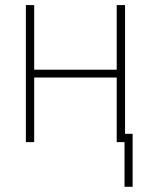

<svg xmlns="http://www.w3.org/2000/svg" viewBox="-20 -550 580 743"><path d="M112.3 -280.3H431.6V-530.3H463.9V-32.2H493.2V172.9H461.9V0H431.6V-250H112.3V0H80.1V-530.3H112.3Z"/></svg>

Font: Pretendard GOV Thin
Style: Regular
Weight: 100
Designer: Base glyphs from Inter by Rasmus Andersson; Hangeul glyphs from Noto Sans CJK(Source Han Sans) by Jang Soo-young and Kan
Foundry: Kil Hyung-jin
Version: Version 1.309